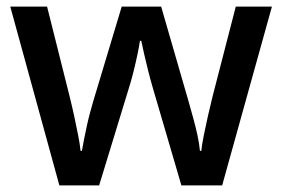

<svg xmlns="http://www.w3.org/2000/svg" viewBox="-20 -560 851 579"><path d="M442 -291Q434 -318 427 -346Q420 -374 414.5 -398Q409 -422 406 -437H402Q400 -422 395 -398Q390 -374 383 -345.5Q376 -317 367 -289L279 -1H159L11 -540H122L190 -269Q197 -241 203.5 -211Q210 -181 215.5 -153Q221 -125 223 -105H227Q229 -118 233 -137.5Q237 -157 241.5 -178.5Q246 -200 251.5 -220Q257 -240 261 -254L347 -540H466L549 -253Q555 -231 562.5 -204.5Q570 -178 575.5 -152Q581 -126 583 -105H587Q589 -124 594.5 -151.5Q600 -179 607 -210Q614 -241 621 -269L691 -540H800L650 -1H527Z"/></svg>

Font: Noto Sans Syriac Eastern Medium
Style: Regular
Weight: 500
Designer: Patrick Giasson and the Monotype Design Team
Foundry: Monotype Imaging Inc.
Version: Version 3.001